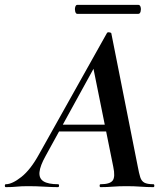

<svg xmlns="http://www.w3.org/2000/svg" viewBox="-58 -770 683 790"><path d="M-34 0Q-38 0 -38 -6Q-38 -12 -34 -12Q-8 -12 30 -42Q68 -72 103 -136L382 -634Q384 -638 391.5 -637Q399 -636 400 -633L509 -84Q514 -57 519 -41Q524 -25 536 -18.5Q548 -12 573 -12Q577 -12 577 -6Q577 0 573 0Q547 0 520.5 -2Q494 -4 462 -4Q431 -4 406.5 -2Q382 0 356 0Q352 0 352 -6Q352 -12 356 -12Q394 -12 405.5 -27Q417 -42 408 -84L323 -505L379 -582L130 -129Q107 -88 104.5 -62Q102 -36 121 -24Q140 -12 181 -12Q185 -12 185 -6Q185 0 180 0Q157 0 123.5 -2Q90 -4 58 -4Q29 -4 10.5 -2Q-8 0 -34 0ZM171 -229 186 -257H405L407 -229ZM260 -713Q254 -713 251.5 -722.5Q249 -732 251.5 -741Q254 -750 260 -750H511Q518 -750 520.5 -741Q523 -732 520.5 -722.5Q518 -713 511 -713Z"/></svg>

Font: Cormorant Infant Light
Style: Italic
Weight: 300
Italic angle: -10°
Designer: Christian Thalmann (Catharsis Fonts)
Foundry: Catharsis Fonts
Version: Version 4.001